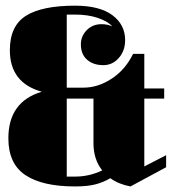

<svg xmlns="http://www.w3.org/2000/svg" viewBox="-20 -652 622 684"><path d="M247.1 -600.1H217.8V-339.8H277.8Q329.1 -339.8 377.7 -371.6Q426.3 -403.3 454.1 -460H494.1V-336.9H564.9V-300.8H494.1V-59.1L571.8 -99.1V-56.2L444.8 12.2Q402.8 4.4 373 -17.1Q347.2 -2 318.8 5.1Q290.5 12.2 247.1 12.2Q130.9 12.2 70.3 -28.3Q9.8 -68.8 9.8 -159.2Q9.8 -290 128.9 -325.2Q15.1 -356.9 15.1 -473.1Q15.1 -559.6 72.3 -595.7Q129.4 -631.8 247.1 -631.8Q335 -631.8 380.4 -597.9Q425.8 -564 425.8 -508.8Q425.8 -471.2 403.3 -445.6Q380.9 -419.9 348.1 -419.9Q312.5 -419.9 290.3 -439.2Q268.1 -458.5 268.1 -494.1Q268.1 -523.4 289.1 -544.7Q310.1 -565.9 341.8 -565.9Q362.3 -565.9 379.9 -558.1Q363.8 -576.2 328.6 -588.1Q293.5 -600.1 247.1 -600.1ZM248 -22.9Q297.9 -22.9 344.2 -44.9Q313 -84 313 -142.1V-300.8H217.8V-22.9Z"/></svg>

Font: Lletraferida
Style: Heavy
Weight: 900
Designer: Josep Patau Bellart
Foundry: Josep Patau Bellart
Version: Version 1.000